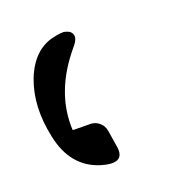

<svg xmlns="http://www.w3.org/2000/svg" viewBox="-132 -672 541 575"><g transform="rotate(-30 138.5 -384.0)"><path d="M132 -211Q130 -155 61 -190Q-19 -232 -22 -337Q-26 -441 18 -515Q63 -589 132 -592Q161 -593 169 -589Q173 -587 176.5 -585Q180 -583 182 -581Q199 -561 169 -537Q57 -444 42 -323Q46 -321 48 -321L96 -312Q119 -308 130 -285Q133 -276 133 -267Z"/></g></svg>

Font: Amiri
Style: Bold Italic
Weight: 700
Italic angle: 10°
Designer: Khaled Hosny
Version: Version 0.113